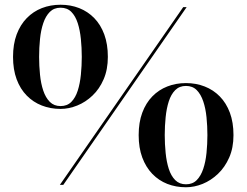

<svg xmlns="http://www.w3.org/2000/svg" viewBox="-20 -780 1040 810"><path d="M232.5 0 753 -750H767.5L247 0ZM235.5 -320.5Q193 -320.5 156.5 -334.8Q120 -349 92.8 -376.8Q65.5 -404.5 50.2 -445.5Q35 -486.5 35 -540Q35 -593.5 50.2 -634.5Q65.5 -675.5 92.8 -703.5Q120 -731.5 156.5 -745.8Q193 -760 235.5 -760Q278 -760 314.2 -745.8Q350.5 -731.5 377.8 -703.5Q405 -675.5 420 -634.5Q435 -593.5 435 -540Q435 -486.5 417.2 -445.5Q399.5 -404.5 370.2 -376.8Q341 -349 305.8 -334.8Q270.5 -320.5 235.5 -320.5ZM235.5 -332.5Q263.5 -332.5 281 -350.2Q298.5 -368 308 -397.8Q317.5 -427.5 321.2 -464.8Q325 -502 325 -540Q325 -578.5 321.2 -615.5Q317.5 -652.5 308 -682.2Q298.5 -712 281 -729.8Q263.5 -747.5 235.5 -747.5Q208 -747.5 190.2 -729.8Q172.5 -712 162.5 -682.2Q152.5 -652.5 148.8 -615.5Q145 -578.5 145 -540Q145 -502 148.8 -464.8Q152.5 -427.5 162.5 -397.8Q172.5 -368 190.2 -350.2Q208 -332.5 235.5 -332.5ZM764.5 10Q722 10 685.8 -4.2Q649.5 -18.5 622.5 -46.5Q595.5 -74.5 580.2 -115.5Q565 -156.5 565 -210Q565 -263.5 580.2 -304.5Q595.5 -345.5 622.5 -373.2Q649.5 -401 685.8 -415.2Q722 -429.5 764.5 -429.5Q807 -429.5 843.5 -415.2Q880 -401 907.2 -373.2Q934.5 -345.5 949.8 -304.5Q965 -263.5 965 -210Q965 -156.5 947 -115.5Q929 -74.5 899.5 -46.5Q870 -18.5 834.8 -4.2Q799.5 10 764.5 10ZM764.5 -2.5Q792.5 -2.5 810 -20.2Q827.5 -38 837.5 -67.8Q847.5 -97.5 851.2 -134.8Q855 -172 855 -210Q855 -248.5 851.2 -285.5Q847.5 -322.5 837.5 -352.2Q827.5 -382 810 -399.8Q792.5 -417.5 764.5 -417.5Q737 -417.5 719.2 -399.8Q701.5 -382 692 -352.2Q682.5 -322.5 678.8 -285.5Q675 -248.5 675 -210Q675 -172 678.8 -134.8Q682.5 -97.5 692 -67.8Q701.5 -38 719.2 -20.2Q737 -2.5 764.5 -2.5Z"/></svg>

Font: Bodoni Moda 18pt
Style: Regular
Weight: 400
Designer: Owen Earl
Foundry: indestructible type
Version: Version 2.005